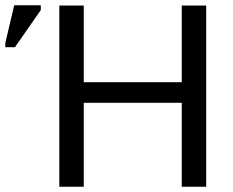

<svg xmlns="http://www.w3.org/2000/svg" viewBox="-27 -709 885 729"><path d="M755.9 0H663.1V-318.8H291V0H198.2V-688H291V-397H663.1V-688H755.9ZM29.8 -529.8H-6.8V-545.9L26.9 -689H127.9V-670.9Z"/></svg>

Font: Libra Sans Modern
Style: Regular
Weight: 400
Foundry: Stefan Peev, Context Ltd
Version: Version 1.000